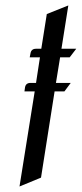

<svg xmlns="http://www.w3.org/2000/svg" viewBox="-20 -489 297 697"><path d="M50.8 188 106 -157.2H68.8L70.8 -171.9Q73.7 -188 90.8 -188H110.8L125 -280.8H87.9L90.8 -295.9Q93.8 -312 110.8 -312H129.9L149.9 -438L228 -469.2L203.1 -312H256.8L232.9 -280.8H198.2L183.1 -188H236.8L213.9 -157.2H178.2L128.9 155.8Z"/></svg>

Font: Hhenum
Style: Italic
Weight: 400
Designer: T. Christopher White
Version: Version 1.0